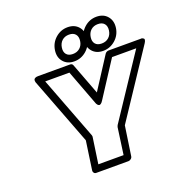

<svg xmlns="http://www.w3.org/2000/svg" viewBox="-168 -1123 1259 1301"><g transform="rotate(-20 461.5 -472.0)"><path d="M129.9 -689Q129.4 -690.4 128.4 -692.9Q127.4 -695.3 127 -701.9Q126.5 -708.5 128.4 -713.4Q130.4 -718.3 137.9 -722.2Q145.5 -726.1 158.2 -726.1H389.2Q404.3 -726.1 409.2 -712.9L495.1 -485.8L641.1 -711.9Q644.5 -717.8 651.9 -721.9Q659.2 -726.1 666 -726.1H897Q897 -725.6 901.4 -726.3Q905.8 -727.1 910.6 -724.9Q915.5 -722.7 919.7 -719.7Q923.8 -716.8 922.6 -708.7Q921.4 -700.7 914.1 -689L597.2 -211.9L565.9 0Q564.5 10.7 555.4 17.8Q546.4 24.9 537.1 24.9H305.2Q294.4 24.9 288.6 17.1Q282.7 9.3 284.2 0L314 -207ZM191.9 -675.8 363.8 -225.1Q366.2 -217.3 365.2 -212.9L337.9 -24.9H520L546.9 -217.8Q547.9 -222.7 551.8 -230L848.1 -675.8H673.8L507.8 -419.9Q500 -407.7 492.4 -403.1Q484.9 -398.4 479.7 -400.6Q474.6 -402.8 470.7 -406.7Q466.8 -410.6 464.8 -415L462.9 -418.9L366.2 -675.8ZM326.2 -852.1Q333.5 -902.3 371.3 -935.8Q409.2 -969.2 459 -969.2Q509.3 -969.2 537.4 -935.8Q565.4 -902.3 558.1 -852.1Q550.8 -802.2 512.7 -769Q474.6 -735.8 424.8 -735.8Q375 -735.8 346.9 -769Q318.8 -802.2 326.2 -852.1ZM376 -852.1Q371.6 -821.8 386.5 -804Q401.4 -786.1 432.1 -786.1Q462.9 -786.1 483.2 -804Q503.4 -821.8 507.8 -852.1Q512.2 -882.8 497.1 -900.9Q481.9 -918.9 451.2 -918.9Q420.4 -918.9 400.4 -900.9Q380.4 -882.8 376 -852.1ZM534.2 -852.1Q541.5 -902.3 579.3 -935.8Q617.2 -969.2 667 -969.2Q717.3 -969.2 745.4 -935.8Q773.4 -902.3 766.1 -852.1Q758.8 -802.2 720.7 -769Q682.6 -735.8 632.8 -735.8Q583 -735.8 554.9 -769Q526.9 -802.2 534.2 -852.1ZM584 -852.1Q579.6 -821.8 594.5 -804Q609.4 -786.1 640.1 -786.1Q670.9 -786.1 691.2 -804Q711.4 -821.8 715.8 -852.1Q720.2 -882.8 705.1 -900.9Q689.9 -918.9 659.2 -918.9Q628.4 -918.9 608.4 -900.9Q588.4 -882.8 584 -852.1Z"/></g></svg>

Font: Trueno Black Outline
Style: Italic
Weight: 900
Width: 6
Designer: Julieta Ulanovsky
Foundry: Julieta Ulanovsky
Version: Version 3.001b | FøM Fix